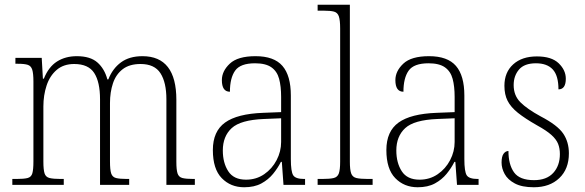

<svg xmlns="http://www.w3.org/2000/svg" viewBox="-20 -780 2466 810"><path d="M32 0V-25H49Q81 -25 96.5 -29Q112 -33 116.5 -49Q121 -65 121 -99V-436Q121 -470 116 -486Q111 -502 97 -506.5Q83 -511 55 -511H45V-536H156L161 -448H165Q185 -498 220.5 -520.5Q256 -543 304 -543Q361 -543 391 -516.5Q421 -490 433 -445H437Q455 -491 490.5 -517Q526 -543 581 -543Q724 -543 724 -359V-97Q724 -64 729 -48.5Q734 -33 749.5 -29Q765 -25 796 -25H802V0H682V-361Q682 -432 657 -471Q632 -510 573 -510Q526 -510 497.5 -488Q469 -466 456.5 -428.5Q444 -391 444 -345V-99Q444 -64 449 -48.5Q454 -33 469.5 -29Q485 -25 516 -25H525V0H402V-361Q402 -434 377.5 -472Q353 -510 293 -510Q248 -510 219 -485Q190 -460 176.5 -419Q163 -378 163 -331V-98Q163 -64 168 -48.5Q173 -33 189 -29Q205 -25 237 -25H249V0Z M1010 10Q953 10 915.5 -28.5Q878 -67 878 -147Q878 -226 929.5 -263Q981 -300 1090 -304L1166 -307V-371Q1166 -416 1157.5 -447.5Q1149 -479 1125 -496Q1101 -513 1056 -513Q994 -513 972 -482Q950 -451 950 -393Q916 -393 916 -442Q916 -480 949.5 -511.5Q983 -543 1058 -543Q1136 -543 1171.5 -502Q1207 -461 1207 -377V-109Q1207 -56 1217 -40.5Q1227 -25 1263 -25H1267V0H1176L1169 -97H1165Q1152 -71 1132 -46.5Q1112 -22 1082.5 -6Q1053 10 1010 10ZM1018 -22Q1061 -22 1094.5 -45Q1128 -68 1147 -104.5Q1166 -141 1166 -181V-281L1093 -278Q995 -274 957.5 -239.5Q920 -205 920 -145Q920 -93 943 -57.5Q966 -22 1018 -22Z M1320 0V-25H1338Q1372 -25 1388 -29Q1404 -33 1409.5 -48.5Q1415 -64 1415 -98V-660Q1415 -695 1409.5 -711Q1404 -727 1389 -731Q1374 -735 1346 -735H1320V-760H1456V-98Q1456 -64 1461.5 -48.5Q1467 -33 1483.5 -29Q1500 -25 1533 -25H1552V0Z M1742 10Q1685 10 1647.5 -28.5Q1610 -67 1610 -147Q1610 -226 1661.5 -263Q1713 -300 1822 -304L1898 -307V-371Q1898 -416 1889.5 -447.5Q1881 -479 1857 -496Q1833 -513 1788 -513Q1726 -513 1704 -482Q1682 -451 1682 -393Q1648 -393 1648 -442Q1648 -480 1681.5 -511.5Q1715 -543 1790 -543Q1868 -543 1903.5 -502Q1939 -461 1939 -377V-109Q1939 -56 1949 -40.5Q1959 -25 1995 -25H1999V0H1908L1901 -97H1897Q1884 -71 1864 -46.5Q1844 -22 1814.5 -6Q1785 10 1742 10ZM1750 -22Q1793 -22 1826.5 -45Q1860 -68 1879 -104.5Q1898 -141 1898 -181V-281L1825 -278Q1727 -274 1689.5 -239.5Q1652 -205 1652 -145Q1652 -93 1675 -57.5Q1698 -22 1750 -22Z M2232 10Q2182 10 2152 -6Q2122 -22 2109 -46Q2096 -70 2096 -94Q2096 -120 2104.5 -131.5Q2113 -143 2125 -143Q2125 -86 2148.5 -53Q2172 -20 2233 -20Q2286 -20 2314 -50.5Q2342 -81 2342 -130Q2342 -154 2334.5 -173Q2327 -192 2306.5 -210.5Q2286 -229 2246 -251Q2195 -280 2165 -304Q2135 -328 2121.5 -354.5Q2108 -381 2108 -418Q2108 -475 2145 -508.5Q2182 -542 2245 -542Q2307 -542 2337 -513Q2367 -484 2367 -448Q2367 -403 2336 -403Q2336 -461 2312 -487Q2288 -513 2241 -513Q2192 -513 2169.5 -486.5Q2147 -460 2147 -421Q2147 -377 2175.5 -348.5Q2204 -320 2261 -289Q2332 -252 2356 -216.5Q2380 -181 2380 -133Q2380 -67 2339.5 -28.5Q2299 10 2232 10Z"/></svg>

Font: Noto Serif Tamil SemiCondensed ExtraLight
Style: Italic
Weight: 200
Width: 4
Italic angle: -12°
Designer: Indian Type Foundry, Tom Grace, and the Monotype Design Team
Foundry: Monotype Imaging Inc.
Version: Version 2.003; ttfautohint (v1.8.4.7-5d5b)